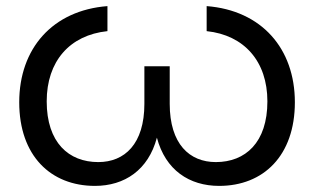

<svg xmlns="http://www.w3.org/2000/svg" viewBox="-20 -596 1029 629"><path d="M453 -256C453 -124 388 -65 302 -65C205 -65 133 -129 133 -264C133 -395 208 -481 332 -494V-576C152 -562 43 -437 43 -261C43 -86 146 13 291 13C388 13 466 -39 494 -145C522 -39 600 13 698 13C843 13 946 -86 946 -261C946 -437 837 -562 657 -576V-494C780 -481 856 -395 856 -264C856 -129 784 -65 687 -65C601 -65 536 -124 536 -256V-379H453Z"/></svg>

Font: Bounded Light
Style: Regular
Weight: 300
Designer: Vlad Churkin
Version: Version 3.0